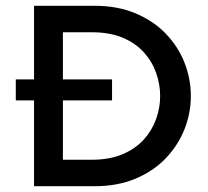

<svg xmlns="http://www.w3.org/2000/svg" viewBox="-20 -645 721 665"><path d="M97.9 0V-297.2H34.7V-370.1H97.9V-625H306.9Q386.8 -625 449 -599Q511.1 -572.9 553.8 -528.8Q596.5 -484.7 618.8 -428.5Q641 -372.2 641 -312.5Q641 -252.8 618.8 -196.9Q596.5 -141 553.8 -96.5Q511.1 -52.1 449 -26Q386.8 0 306.9 0ZM197.9 -91.7H297.2Q359.7 -91.7 404.5 -110.8Q449.3 -129.9 478.1 -161.8Q506.9 -193.8 520.8 -233Q534.7 -272.2 534.7 -312.5Q534.7 -352.8 520.8 -392.4Q506.9 -431.9 478.1 -463.9Q449.3 -495.8 404.5 -514.6Q359.7 -533.3 297.2 -533.3H197.9V-370.1H368.1V-297.2H197.9Z"/></svg>

Font: Afacad Flux Medium
Style: Regular
Weight: 500
Designer: Kristian Moeller
Foundry: Dicotype
Version: Version 1.100